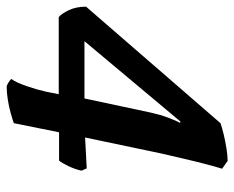

<svg xmlns="http://www.w3.org/2000/svg" viewBox="-100 -524 719 590"><g transform="rotate(90 260.0 -228.5)"><path d="M230 111Q227 111 219 106Q211 101 207 97Q218 82 229 50Q240 18 246 -9L254 -49H17Q7 -57 -4 -79.5Q-15 -102 -15 -133L343 -546Q357 -551 378 -556Q399 -561 421 -564.5Q443 -568 459 -568L483 -551Q477 -532 469 -501.5Q461 -471 453 -436.5Q445 -402 437 -368L387 -130L482 -135L489 -119Q485 -100 475 -79Q465 -58 458 -50H371L343 89Q332 93 312.5 98.5Q293 104 271 107.5Q249 111 230 111ZM91 -128H267L311 -334Q317 -361 326 -385Q335 -409 342 -422L338 -423Z"/></g></svg>

Font: Texturina Medium 12pt ExtraBold
Style: Italic
Weight: 800
Italic angle: -11°
Version: Version 1.002